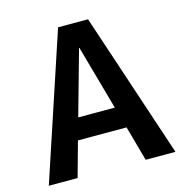

<svg xmlns="http://www.w3.org/2000/svg" viewBox="-107 -831 899 931"><g transform="rotate(-15 342.0 -365.0)"><path d="M248 -283.2H431.6L340.8 -607.4H338.9ZM217.8 -175.8 168.9 0H24.4L266.6 -730.5H417L660.2 0H510.7L461.9 -175.8Z"/></g></svg>

Font: Mgen+ 1c bold
Style: Bold
Weight: 700
Designer: [Source Han Sans]
Ryoko NISHIZUKA  (kana & ideographs); Paul D. Hunt (Latin, Greek & Cyrillic); Wenlong ZHANG  (bopomofo
Version: Version 1.059.20150602